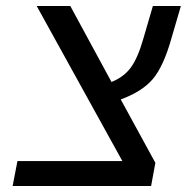

<svg xmlns="http://www.w3.org/2000/svg" viewBox="-20 -619 640 639"><path d="M482.9 0H22L38.1 -83H387.2L102.1 -599.1H213.9L351.1 -346.2Q392.6 -362.8 415.8 -394.8Q439 -426.8 457 -490.2L488.8 -599.1H582L550.8 -492.2Q524.4 -398.4 488.8 -356.2Q453.1 -314 381.8 -288.1L497.1 -77.1Z"/></svg>

Font: Liberation Mono
Style: Italic
Weight: 400
Italic angle: -12°
Monospace: yes
Designer: Steve Matteson
Foundry: Ascender Corporation
Version: Version 2.1.5